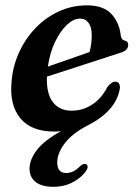

<svg xmlns="http://www.w3.org/2000/svg" viewBox="-20 -481 507 718"><path d="M301.5 158.5Q286 182 253.5 199.8Q221 217.5 179.5 217.5Q136 217.5 113.2 199.5Q90.5 181.5 90.5 150Q90.5 116 117.8 80.2Q145 44.5 208 9.5Q200.5 10.5 195 10.8Q189.5 11 183.5 11Q97 11 56.2 -38.5Q15.5 -88 23 -172.5Q27 -231 50.5 -283.2Q74 -335.5 112.2 -375.5Q150.5 -415.5 199.8 -438.2Q249 -461 305.5 -461Q366.5 -461 396.5 -428.8Q426.5 -396.5 431.5 -348.5Q434.5 -331 445.5 -329.5Q459 -327.5 459.5 -313.5Q459.5 -303.5 452.8 -295.8Q446 -288 429.5 -283.5Q375.5 -266 300.5 -241.5Q225.5 -217 155.5 -194.5Q153 -131 177.8 -99Q202.5 -67 248 -67Q289 -67 324 -89.5Q359 -112 381.5 -155.5Q397.5 -176 412 -175.5Q421 -175.5 425 -168.5Q429 -161.5 428.5 -152Q415.5 -66 306 -11Q249.5 18.5 221.8 55.5Q194 92.5 194 126Q194 166 227 166Q255.5 166 279.5 140.5Q292 129.5 301 132.5Q306 134 307.5 140.5Q309 147 301.5 158.5ZM279 -411.5Q255 -411.5 230.2 -388.2Q205.5 -365 186 -324.5Q166.5 -284 159 -232Q197 -245 237.2 -259.2Q277.5 -273.5 315 -286.5Q319.5 -304 321.2 -318.5Q323 -333 323 -349Q323.5 -377.5 311.8 -394.5Q300 -411.5 279 -411.5Z"/></svg>

Font: Fraunces 72pt S050 SemiBold
Style: Italic
Weight: 600
Italic angle: -16°
Version: Version 1.000; ttfautohint (v1.8.3)